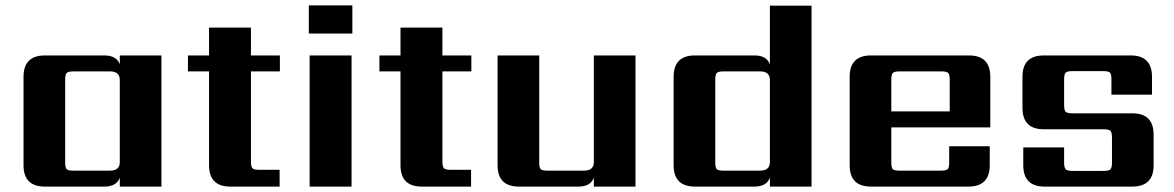

<svg xmlns="http://www.w3.org/2000/svg" viewBox="-20 -690 4342 710"><path d="M252 -59H387Q423 -59 423 -91V-394Q423 -426 387 -426H252Q232 -426 226.5 -420Q221 -414 221 -395V-90Q221 -70 226.5 -64.5Q232 -59 252 -59ZM423 -485H577V0H423V-33Q411 0 366 0H146Q67 0 67 -79V-406Q67 -485 146 -485H366Q411 -485 423 -452Z M1015 -426H908V-93Q908 -74 913.5 -68Q919 -62 939 -62H1014V0H832Q753 0 753 -79V-426H675V-485H753V-588H908V-485H1015Z M1280 0H1125V-485H1280ZM1122 -566V-670H1283V-566Z M1723 -426H1616V-93Q1616 -74 1621.5 -68Q1627 -62 1647 -62H1722V0H1540Q1461 0 1461 -79V-426H1383V-485H1461V-588H1616V-485H1723Z M2176 -485H2330V0H2176V-33Q2164 0 2119 0H1899Q1820 0 1820 -79V-485H1974V-90Q1974 -70 1979.5 -64.5Q1985 -59 2005 -59H2140Q2176 -59 2176 -91Z M2656 -59H2791Q2827 -59 2827 -91V-394Q2827 -426 2791 -426H2656Q2636 -426 2630.5 -420Q2625 -414 2625 -395V-90Q2625 -70 2630.5 -64.5Q2636 -59 2656 -59ZM2827 -669H2981V0H2827V-33Q2815 0 2770 0H2550Q2471 0 2471 -79V-406Q2471 -485 2550 -485H2770Q2815 -485 2827 -452Z M3276 -278H3492V-395Q3492 -414 3486.5 -420Q3481 -426 3461 -426H3307Q3287 -426 3281.5 -420Q3276 -414 3276 -395ZM3201 -485H3563Q3642 -485 3642 -406V-219H3276V-90Q3276 -70 3281.5 -64.5Q3287 -59 3307 -59H3459Q3479 -59 3484.5 -64.5Q3490 -70 3490 -90V-149H3640V-79Q3640 0 3561 0H3201Q3122 0 3122 -79V-406Q3122 -485 3201 -485Z M4092 -89V-181Q4092 -200 4086.5 -206Q4081 -212 4061 -212H3840Q3761 -212 3761 -291V-406Q3761 -485 3840 -485H4161Q4240 -485 4240 -406V-340H4090V-396Q4090 -416 4084.5 -421.5Q4079 -427 4059 -427H3946Q3927 -427 3921 -421.5Q3915 -416 3915 -396V-302Q3915 -282 3921 -276.5Q3927 -271 3946 -271H4167Q4246 -271 4246 -192V-79Q4246 0 4167 0H3843Q3764 0 3764 -79V-145H3915V-89Q3915 -70 3921 -64Q3927 -58 3946 -58H4061Q4081 -58 4086.5 -64Q4092 -70 4092 -89Z"/></svg>

Font: Sarpanch
Style: Bold
Weight: 700
Designer: Manushi Parikh (Devanagari and Latin), Jyotish Sonowal (Devanagari)
Foundry: Indian Type Foundry
Version: Version 2.004;PS 1.0;hotconv 1.0.78;makeotf.lib2.5.61930; tt